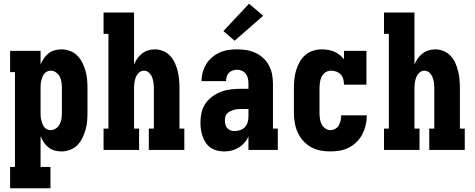

<svg xmlns="http://www.w3.org/2000/svg" viewBox="-20 -802 2540 1027"><path d="M34 205V91H60V-416H34V-530H197V-457Q204 -474 214.5 -489.5Q225 -505 239.5 -516.5Q254 -528 272 -533Q290 -538 309 -538Q332 -538 354.5 -529.5Q377 -521 393.5 -504.5Q410 -488 420.5 -466.5Q431 -445 437.5 -422.5Q444 -400 446 -376.5Q448 -353 448 -330V-200Q448 -177 446 -153.5Q444 -130 437.5 -107.5Q431 -85 420.5 -63.5Q410 -42 393.5 -25.5Q377 -9 354.5 -0.5Q332 8 309 8Q290 8 272 3Q254 -2 239.5 -13.5Q225 -25 214.5 -40.5Q204 -56 197 -73V91H250V205ZM251 -106Q267 -106 280 -115.5Q293 -125 300 -139Q307 -153 309 -168.5Q311 -184 311 -200V-330Q311 -346 309 -361.5Q307 -377 300 -391Q293 -405 280 -414.5Q267 -424 251 -424Q241 -424 231.5 -419.5Q222 -415 216 -407Q210 -399 206.5 -389.5Q203 -380 200.5 -370Q198 -360 197.5 -350Q197 -340 197 -330V-200Q197 -190 197.5 -180Q198 -170 200.5 -160Q203 -150 206.5 -140.5Q210 -131 216 -123Q222 -115 231.5 -110.5Q241 -106 251 -106Z M534 0V-114H560V-621H534V-735H697V-457Q704 -474 714.5 -489Q725 -504 739.5 -515.5Q754 -527 772 -532.5Q790 -538 808 -538Q831 -538 853 -529Q875 -520 890.5 -503Q906 -486 915.5 -465Q925 -444 930.5 -421.5Q936 -399 938 -376Q940 -353 940 -330V-114H966V0H776V-114H803V-330Q803 -345 801 -360Q799 -375 793.5 -389Q788 -403 776.5 -413.5Q765 -424 750 -424Q735 -424 723.5 -413.5Q712 -403 706.5 -389Q701 -375 699 -360Q697 -345 697 -330V-114H724V0Z M1179 8Q1161 8 1142 3.5Q1123 -1 1107.5 -11.5Q1092 -22 1081 -38Q1070 -54 1064 -71.5Q1058 -89 1055 -108Q1052 -127 1052 -146Q1052 -173 1058 -199.5Q1064 -226 1079 -248Q1094 -270 1116 -286Q1138 -302 1163.5 -311.5Q1189 -321 1215.5 -324Q1242 -327 1269 -327H1309V-356Q1309 -370 1306 -383Q1303 -396 1295 -407Q1287 -418 1274.5 -423.5Q1262 -429 1248 -429Q1236 -429 1224.5 -425Q1213 -421 1204.5 -412.5Q1196 -404 1192.5 -392Q1189 -380 1189 -368H1058Q1058 -392 1064.5 -415.5Q1071 -439 1083.5 -459.5Q1096 -480 1114.5 -495.5Q1133 -511 1155 -521Q1177 -531 1200.5 -534.5Q1224 -538 1248 -538Q1273 -538 1298 -534Q1323 -530 1346 -519.5Q1369 -509 1387.5 -492Q1406 -475 1418 -453Q1430 -431 1435 -406Q1440 -381 1440 -356V-114H1466V0H1309V-72Q1301 -54 1287.5 -38.5Q1274 -23 1257 -12.5Q1240 -2 1220 3Q1200 8 1179 8ZM1234 -101Q1249 -101 1264.5 -106Q1280 -111 1290.5 -122.5Q1301 -134 1305 -149Q1309 -164 1309 -180V-219H1269Q1259 -219 1249 -218Q1239 -217 1229.5 -214Q1220 -211 1211 -206.5Q1202 -202 1195 -195Q1188 -188 1185.5 -178Q1183 -168 1183 -158Q1183 -147 1185.5 -136.5Q1188 -126 1195 -117.5Q1202 -109 1212.5 -105Q1223 -101 1234 -101ZM1235 -584 1175 -636 1312 -782 1388 -718Z M1747 8Q1720 8 1693.5 3Q1667 -2 1643 -15.5Q1619 -29 1601 -49.5Q1583 -70 1572 -94.5Q1561 -119 1556.5 -146Q1552 -173 1552 -200V-330Q1552 -354 1554.5 -378.5Q1557 -403 1564 -426Q1571 -449 1583 -470.5Q1595 -492 1613.5 -508Q1632 -524 1655.5 -531Q1679 -538 1703 -538Q1720 -538 1736.5 -535Q1753 -532 1768 -525.5Q1783 -519 1796.5 -508.5Q1810 -498 1820 -485V-530H1940V-349H1820Q1820 -363 1816.5 -377.5Q1813 -392 1803.5 -402.5Q1794 -413 1780 -418.5Q1766 -424 1752 -424Q1741 -424 1731 -420.5Q1721 -417 1713.5 -409.5Q1706 -402 1701 -392.5Q1696 -383 1693.5 -372.5Q1691 -362 1690 -351.5Q1689 -341 1689 -330V-200Q1689 -184 1691 -168.5Q1693 -153 1699.5 -139Q1706 -125 1719 -115.5Q1732 -106 1747 -106Q1761 -106 1773.5 -113Q1786 -120 1792.5 -132Q1799 -144 1802 -157.5Q1805 -171 1805 -185Q1805 -185 1805 -185Q1805 -185 1805 -185H1942Q1942 -185 1942 -184.5Q1942 -184 1942 -184Q1942 -158 1936 -132.5Q1930 -107 1918.5 -84.5Q1907 -62 1888.5 -43.5Q1870 -25 1847 -13Q1824 -1 1798.5 3.5Q1773 8 1747 8Z M2034 0V-114H2060V-621H2034V-735H2197V-457Q2204 -474 2214.5 -489Q2225 -504 2239.5 -515.5Q2254 -527 2272 -532.5Q2290 -538 2308 -538Q2331 -538 2353 -529Q2375 -520 2390.5 -503Q2406 -486 2415.5 -465Q2425 -444 2430.5 -421.5Q2436 -399 2438 -376Q2440 -353 2440 -330V-114H2466V0H2276V-114H2303V-330Q2303 -345 2301 -360Q2299 -375 2293.5 -389Q2288 -403 2276.5 -413.5Q2265 -424 2250 -424Q2235 -424 2223.5 -413.5Q2212 -403 2206.5 -389Q2201 -375 2199 -360Q2197 -345 2197 -330V-114H2224V0Z"/></svg>

Font: Iosevka Slab Heavy
Style: Regular
Weight: 900
Monospace: yes
Designer: Belleve Invis
Foundry: Belleve Invis
Version: Version 11.1.0; ttfautohint (v1.8.3)